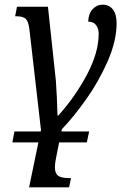

<svg xmlns="http://www.w3.org/2000/svg" viewBox="-20 -565 539 825"><path d="M244 0H363L353 47H234L220 118Q216 137 216 154Q216 180 229.5 190Q243 200 273 200H285L277 240H105L145 47H33L42 0H155L156 -7L106 -442Q102 -473 90.5 -484Q79 -495 52 -495H45L53 -536H186L220 -219Q225 -152 227 -69H231Q303 -149 353.5 -244Q404 -339 404 -420Q404 -442 393 -457Q382 -472 359 -472Q360 -506 378 -525.5Q396 -545 421 -545Q449 -545 465 -524.5Q481 -504 481 -465Q481 -389 442.5 -301.5Q404 -214 350 -138Q296 -62 246 -10Z"/></svg>

Font: Noto Serif Narrow
Style: Italic
Weight: 400
Width: 4
Italic angle: -12°
Designer: Monotype Design Team
Foundry: Monotype Imaging Inc.
Version: Version 1.001